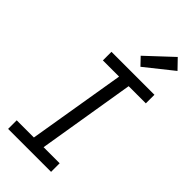

<svg xmlns="http://www.w3.org/2000/svg" viewBox="-303 -1045 1106 1106"><g transform="rotate(45 250.0 -492.0)"><path d="M26 0V-70H166L265 -665H133V-735H483V-665H343L245 -70H376V0ZM312 -792 268 -838 424 -984 480 -926Z"/></g></svg>

Font: Iosevka Curly Slab Oblique
Style: Regular
Weight: 400
Italic angle: -9°
Monospace: yes
Designer: Belleve Invis
Foundry: Belleve Invis
Version: Version 11.1.0; ttfautohint (v1.8.3)